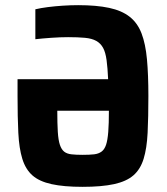

<svg xmlns="http://www.w3.org/2000/svg" viewBox="-20 -716 646 744"><path d="M300 8Q227 8 179.5 -2.5Q132 -13 105.5 -36.5Q79 -60 66.5 -100.5Q54 -141 51 -201Q48 -261 48 -344V-409H399Q397 -453 393 -483Q389 -513 379.5 -530.5Q370 -548 353 -557.5Q336 -567 309 -569.5Q282 -572 244 -572Q214 -572 178.5 -569.5Q143 -567 117 -564V-680Q138 -685 165.5 -688.5Q193 -692 223.5 -694Q254 -696 283 -696Q354 -696 403 -685.5Q452 -675 482.5 -651Q513 -627 528.5 -586.5Q544 -546 549.5 -486Q555 -426 555 -344Q555 -261 552 -201Q549 -141 536.5 -100.5Q524 -60 497 -36.5Q470 -13 422 -2.5Q374 8 300 8ZM300 -116Q327 -116 344.5 -118Q362 -120 373.5 -128.5Q385 -137 391 -155Q397 -173 399.5 -205Q402 -237 402 -287H202Q202 -237 204 -205Q206 -173 212 -155Q218 -137 228.5 -128.5Q239 -120 257 -118Q275 -116 300 -116Z"/></svg>

Font: Saira SemiCondensed
Style: Bold
Weight: 700
Width: 4
Designer: Hector Gatti with collaboration of the Omnibus-Type team
Foundry: Omnibus-Type
Version: Version 1.101